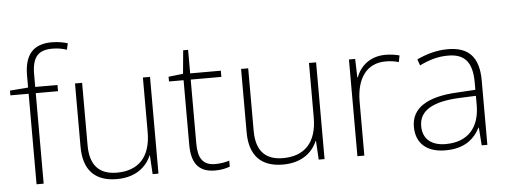

<svg xmlns="http://www.w3.org/2000/svg" viewBox="-50 -901 2765 1048"><g transform="rotate(-5 1332.0 -377.5)"><path d="M273 -496V-530H151V-597C151 -692 183 -730 262 -730C288 -730 317 -726 341 -717L349 -752C324 -759 297 -765 262 -765C158 -765 112 -707 112 -596V-530L12 -522V-496H112V0H151V-496Z M780 -530H741V-232C741 -92 671 -25 555 -25C460 -25 408 -76 408 -187V-530H369V-183C369 -55 432 10 552 10C656 10 715 -43 740 -103H742L748 0H780Z M1093 -25C1024 -25 1000 -68 1000 -146V-496H1168V-530H1000V-659H973L961 -531L881 -522V-496H961V-143C961 -43 998 10 1090 10C1124 10 1149 4 1171 -4V-37C1150 -30 1124 -25 1093 -25Z M1690 -530H1651V-232C1651 -92 1581 -25 1465 -25C1370 -25 1318 -76 1318 -187V-530H1279V-183C1279 -55 1342 10 1462 10C1566 10 1625 -43 1650 -103H1652L1658 0H1690Z M2070 -538C1987 -538 1932 -490 1910 -429H1907L1904 -530H1870V0H1908V-295C1908 -421 1963 -502 2068 -502C2096 -502 2117 -499 2140 -492L2147 -528C2124 -534 2099 -538 2070 -538Z M2412 -539C2351 -539 2293 -522 2242 -498L2254 -464C2309 -491 2357 -504 2411 -504C2499 -504 2543 -459 2543 -345V-305L2443 -299C2282 -291 2191 -238 2191 -133C2191 -44 2248 10 2352 10C2457 10 2510 -37 2542 -98H2544L2551 0H2582V-353C2582 -482 2525 -539 2412 -539ZM2447 -268 2543 -272V-219C2542 -101 2481 -24 2356 -24C2277 -24 2231 -64 2231 -133C2231 -221 2311 -261 2447 -268Z"/></g></svg>

Font: Noto Sans Sinhala ExtraLight
Style: Regular
Weight: 200
Designer: Jelle Bosma - Monotype Design Team
Foundry: Monotype Imaging Inc.
Version: Version 2.006